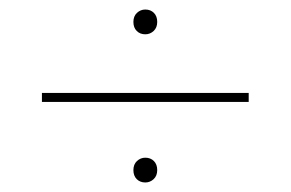

<svg xmlns="http://www.w3.org/2000/svg" viewBox="-20 -553 610 403"><path d="M68 -358H502V-339H68ZM285 -222Q296 -222 303 -215Q310 -208 310 -196Q310 -184 302.5 -177Q295 -170 285 -170Q274 -170 267 -177Q260 -184 260 -196Q260 -208 267.5 -215Q275 -222 285 -222ZM285 -533Q296 -533 303 -526Q310 -519 310 -507Q310 -495 302.5 -488Q295 -481 285 -481Q274 -481 267 -488Q260 -495 260 -507Q260 -519 267.5 -526Q275 -533 285 -533Z"/></svg>

Font: Bitter Pro Thin
Style: Regular
Weight: 250
Designer: Sol Matas, and Bitter project Authors
Foundry: Sol Matas
Version: Version 1.010